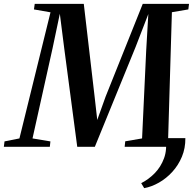

<svg xmlns="http://www.w3.org/2000/svg" viewBox="-61 -763 1004 998"><path d="M902.5 -45Q903 7.5 884.5 51.8Q866 96 834.8 130.2Q803.5 164.5 765.2 186.2Q727 208 688.5 215L673 189Q711 170 743 137.5Q775 105 791.8 59.2Q808.5 13.5 799.5 -45ZM-41 0 -37.5 -28 40 -43.5 201.5 -699 115.5 -714 119.5 -743H374.5L431 -259L444.5 -139.5L488 -261L681 -743H921.5L918 -714L832.5 -699.5L813 -44L897 -28L894.5 0H587L590 -28.5L677.5 -43.5L699 -502L710 -690L643.5 -518L432 0H340.5L273 -510.5L250 -691.5L212 -511L108 -43.5L201 -28L198 0Z"/></svg>

Font: Merriweather 96pt SemiBold
Style: Italic
Weight: 600
Italic angle: -7.8°
Version: Version 2.101